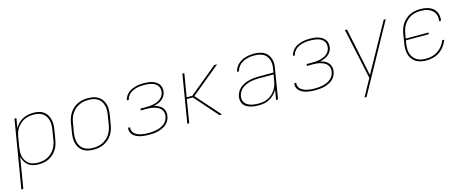

<svg xmlns="http://www.w3.org/2000/svg" viewBox="-39 -1161 4878 2009"><g transform="rotate(-15 2400.0 -156.5)"><path d="M7 215 129 -520H150L132 -415Q147 -442 169 -464.5Q191 -487 218.5 -501.5Q246 -516 275.5 -522Q305 -528 334 -528Q364 -528 392 -522Q420 -516 442.5 -500.5Q465 -485 479.5 -462Q494 -439 501 -411.5Q508 -384 507.5 -355Q507 -326 502 -297L485 -197Q481 -170 472 -143Q463 -116 447.5 -91.5Q432 -67 409.5 -47Q387 -27 361.5 -14.5Q336 -2 308 3Q280 8 253 8Q222 8 193 1Q164 -6 141 -23.5Q118 -41 103.5 -66.5Q89 -92 84 -122L28 215ZM251 -11Q276 -11 301 -15.5Q326 -20 350 -31.5Q374 -43 394.5 -61.5Q415 -80 429.5 -102.5Q444 -125 452.5 -150Q461 -175 465 -200L481 -300Q486 -326 486.5 -352.5Q487 -379 481.5 -403.5Q476 -428 462.5 -449Q449 -470 428.5 -484Q408 -498 383 -503.5Q358 -509 331 -509Q306 -509 280.5 -504.5Q255 -500 231.5 -488.5Q208 -477 187.5 -458.5Q167 -440 152 -418Q137 -396 129 -371Q121 -346 117 -321L100 -221Q96 -195 95 -168.5Q94 -142 100 -117.5Q106 -93 119.5 -72Q133 -51 153 -36.5Q173 -22 198.5 -16.5Q224 -11 251 -11Z M846 8Q816 8 787.5 2Q759 -4 735.5 -19Q712 -34 696.5 -57Q681 -80 673.5 -107Q666 -134 666.5 -164Q667 -194 672 -223L688 -323Q693 -351 702.5 -378Q712 -405 728 -430Q744 -455 767 -474.5Q790 -494 817 -506.5Q844 -519 872 -523.5Q900 -528 927 -528Q957 -528 985.5 -522Q1014 -516 1037.5 -501Q1061 -486 1077 -463Q1093 -440 1100.5 -413Q1108 -386 1107.5 -356Q1107 -326 1102 -297L1085 -197Q1081 -169 1071.5 -142Q1062 -115 1045.5 -90Q1029 -65 1006 -45.5Q983 -26 956.5 -13.5Q930 -1 901.5 3.5Q873 8 846 8ZM847 -11Q872 -11 897.5 -15.5Q923 -20 947.5 -31.5Q972 -43 993 -61Q1014 -79 1028.5 -101.5Q1043 -124 1052 -149Q1061 -174 1065 -200L1081 -300Q1086 -326 1086.5 -353Q1087 -380 1081 -404.5Q1075 -429 1061 -450Q1047 -471 1026 -484.5Q1005 -498 979.5 -503.5Q954 -509 927 -509Q902 -509 876 -504.5Q850 -500 826 -488.5Q802 -477 781 -459Q760 -441 745 -418.5Q730 -396 721.5 -371Q713 -346 709 -320L692 -220Q688 -194 687.5 -167Q687 -140 693 -115.5Q699 -91 713 -70Q727 -49 747.5 -35.5Q768 -22 794 -16.5Q820 -11 847 -11Z M1448 8Q1425 8 1402 6Q1379 4 1357.5 -0.5Q1336 -5 1316 -14Q1296 -23 1280 -37.5Q1264 -52 1256 -73Q1248 -94 1252 -117L1253 -120H1274L1273 -118Q1270 -97 1277.5 -79Q1285 -61 1299.5 -49Q1314 -37 1332 -29.5Q1350 -22 1369.5 -18Q1389 -14 1409.5 -12.5Q1430 -11 1450 -11Q1471 -11 1492.5 -13Q1514 -15 1535.5 -20Q1557 -25 1578 -34Q1599 -43 1617.5 -57.5Q1636 -72 1647 -92Q1658 -112 1662 -134Q1666 -156 1661 -176.5Q1656 -197 1642.5 -212.5Q1629 -228 1610.5 -237Q1592 -246 1572 -251.5Q1552 -257 1530.5 -259Q1509 -261 1487 -261H1427L1430 -280H1490Q1510 -280 1530 -281.5Q1550 -283 1569.5 -287Q1589 -291 1609 -299Q1629 -307 1646 -319.5Q1663 -332 1674 -350.5Q1685 -369 1688 -388Q1691 -408 1687 -427.5Q1683 -447 1671.5 -461.5Q1660 -476 1643.5 -485.5Q1627 -495 1608 -500Q1589 -505 1569.5 -507Q1550 -509 1530 -509Q1511 -509 1491 -507.5Q1471 -506 1452 -501.5Q1433 -497 1414 -489Q1395 -481 1378.5 -468.5Q1362 -456 1350.5 -438.5Q1339 -421 1336 -402V-400H1315V-402Q1319 -424 1331.5 -444Q1344 -464 1361.5 -479Q1379 -494 1401 -503.5Q1423 -513 1444 -518.5Q1465 -524 1487.5 -526Q1510 -528 1531 -528Q1554 -528 1576.5 -525.5Q1599 -523 1620.5 -516.5Q1642 -510 1660 -498.5Q1678 -487 1691 -470Q1704 -453 1708 -431Q1712 -409 1709 -386Q1705 -363 1692.5 -342Q1680 -321 1660 -306.5Q1640 -292 1617.5 -283.5Q1595 -275 1572 -270Q1598 -265 1620.5 -254Q1643 -243 1659 -225Q1675 -207 1681 -182Q1687 -157 1682 -131Q1678 -107 1666 -84.5Q1654 -62 1634.5 -45.5Q1615 -29 1591.5 -18.5Q1568 -8 1544 -2Q1520 4 1495.5 6Q1471 8 1448 8Z M2211 0 1989 -251H1924L1883 0H1862L1948 -520H1969L1927 -269H1988L2293 -520H2324L2008 -260L2238 0Z M2637 8Q2614 8 2591 5.5Q2568 3 2546.5 -3Q2525 -9 2506 -20Q2487 -31 2474 -48Q2461 -65 2457 -87.5Q2453 -110 2457 -134Q2461 -159 2474.5 -183.5Q2488 -208 2509.5 -226Q2531 -244 2556 -255Q2581 -266 2607 -272.5Q2633 -279 2659 -281.5Q2685 -284 2711 -284H2871L2878 -326Q2880 -337 2881 -348Q2882 -359 2882 -369V-370Q2882 -401 2870.5 -429Q2859 -457 2837 -475.5Q2815 -494 2785.5 -501.5Q2756 -509 2724 -509Q2704 -509 2684 -507Q2664 -505 2643.5 -499.5Q2623 -494 2604 -484.5Q2585 -475 2569 -461Q2553 -447 2542 -428.5Q2531 -410 2526 -390H2505Q2510 -412 2522 -433.5Q2534 -455 2552 -471.5Q2570 -488 2591.5 -499Q2613 -510 2635.5 -516.5Q2658 -523 2680.5 -525.5Q2703 -528 2726 -528Q2761 -528 2794.5 -519.5Q2828 -511 2852.5 -490Q2877 -469 2890 -437.5Q2903 -406 2903 -372Q2903 -359 2901.5 -347Q2900 -335 2898 -323L2845 0H2824L2842 -108Q2827 -81 2804 -57.5Q2781 -34 2753.5 -19Q2726 -4 2696 2Q2666 8 2637 8ZM2641 -11Q2666 -11 2692 -15.5Q2718 -20 2742 -32Q2766 -44 2786.5 -63Q2807 -82 2822 -105Q2837 -128 2845 -153Q2853 -178 2857 -203L2868 -265H2711Q2688 -265 2664 -263Q2640 -261 2616.5 -255.5Q2593 -250 2570 -240.5Q2547 -231 2527 -215.5Q2507 -200 2494.5 -178Q2482 -156 2478 -133Q2474 -112 2478.5 -92.5Q2483 -73 2495 -58.5Q2507 -44 2524 -34.5Q2541 -25 2560 -20Q2579 -15 2599.5 -13Q2620 -11 2641 -11Z M3248 8Q3225 8 3202 6Q3179 4 3157.5 -0.5Q3136 -5 3116 -14Q3096 -23 3080 -37.5Q3064 -52 3056 -73Q3048 -94 3052 -117L3053 -120H3074L3073 -118Q3070 -97 3077.5 -79Q3085 -61 3099.5 -49Q3114 -37 3132 -29.5Q3150 -22 3169.5 -18Q3189 -14 3209.5 -12.5Q3230 -11 3250 -11Q3271 -11 3292.5 -13Q3314 -15 3335.5 -20Q3357 -25 3378 -34Q3399 -43 3417.5 -57.5Q3436 -72 3447 -92Q3458 -112 3462 -134Q3466 -156 3461 -176.5Q3456 -197 3442.5 -212.5Q3429 -228 3410.5 -237Q3392 -246 3372 -251.5Q3352 -257 3330.5 -259Q3309 -261 3287 -261H3227L3230 -280H3290Q3310 -280 3330 -281.5Q3350 -283 3369.5 -287Q3389 -291 3409 -299Q3429 -307 3446 -319.5Q3463 -332 3474 -350.5Q3485 -369 3488 -388Q3491 -408 3487 -427.5Q3483 -447 3471.5 -461.5Q3460 -476 3443.5 -485.5Q3427 -495 3408 -500Q3389 -505 3369.5 -507Q3350 -509 3330 -509Q3311 -509 3291 -507.5Q3271 -506 3252 -501.5Q3233 -497 3214 -489Q3195 -481 3178.5 -468.5Q3162 -456 3150.5 -438.5Q3139 -421 3136 -402V-400H3115V-402Q3119 -424 3131.5 -444Q3144 -464 3161.5 -479Q3179 -494 3201 -503.5Q3223 -513 3244 -518.5Q3265 -524 3287.5 -526Q3310 -528 3331 -528Q3354 -528 3376.5 -525.5Q3399 -523 3420.5 -516.5Q3442 -510 3460 -498.5Q3478 -487 3491 -470Q3504 -453 3508 -431Q3512 -409 3509 -386Q3505 -363 3492.5 -342Q3480 -321 3460 -306.5Q3440 -292 3417.5 -283.5Q3395 -275 3372 -270Q3398 -265 3420.5 -254Q3443 -243 3459 -225Q3475 -207 3481 -182Q3487 -157 3482 -131Q3478 -107 3466 -84.5Q3454 -62 3434.5 -45.5Q3415 -29 3391.5 -18.5Q3368 -8 3344 -2Q3320 4 3295.5 6Q3271 8 3248 8Z M3724 215Q3736 194 3747.5 173Q3759 152 3770 131L3826 29L3709 -520H3731L3840 2L4129 -520H4151L3746 215Z M4452 8Q4422 8 4393 2Q4364 -4 4340 -18.5Q4316 -33 4299.5 -55.5Q4283 -78 4275 -105.5Q4267 -133 4267 -163Q4267 -193 4272 -223L4288 -323Q4293 -351 4302 -378Q4311 -405 4327.5 -429.5Q4344 -454 4366.5 -474Q4389 -494 4415.5 -506Q4442 -518 4470 -523Q4498 -528 4526 -528Q4551 -528 4575.5 -524.5Q4600 -521 4622.5 -512Q4645 -503 4663 -488Q4681 -473 4692 -452.5Q4703 -432 4706.5 -407.5Q4710 -383 4706 -357L4705 -355H4684L4685 -357Q4689 -380 4686 -401.5Q4683 -423 4673 -441.5Q4663 -460 4646.5 -473.5Q4630 -487 4610.5 -495Q4591 -503 4569 -506Q4547 -509 4524 -509Q4499 -509 4473 -504.5Q4447 -500 4423.5 -488.5Q4400 -477 4379.5 -458.5Q4359 -440 4344 -417.5Q4329 -395 4321 -370Q4313 -345 4309 -320L4300 -269H4548L4545 -251H4297L4292 -220Q4288 -193 4287.5 -166Q4287 -139 4294 -114Q4301 -89 4316.5 -68.5Q4332 -48 4353 -34.5Q4374 -21 4400.5 -16Q4427 -11 4454 -11Q4487 -11 4520 -19.5Q4553 -28 4582.5 -48Q4612 -68 4633 -96.5Q4654 -125 4667 -157L4686 -151Q4672 -116 4648.5 -84.5Q4625 -53 4593 -31.5Q4561 -10 4524.5 -1Q4488 8 4452 8Z"/></g></svg>

Font: Iosevka Aile Thin
Style: Italic
Weight: 100
Italic angle: -9°
Designer: Belleve Invis
Foundry: Belleve Invis
Version: Version 31.1.0; ttfautohint (v1.8.4)